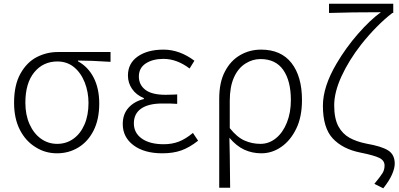

<svg xmlns="http://www.w3.org/2000/svg" viewBox="-20 -815 2155 1037"><path d="M174 -19Q119 -52 87.5 -113.5Q56 -175 56 -260Q56 -356 90.5 -417.5Q125 -479 178.5 -506.5Q232 -534 292 -534H577V-481Q470 -488 401 -488V-484Q456 -454 486 -395.5Q516 -337 516 -256Q516 -171 486 -111Q456 -51 404 -19Q352 13 288 13Q225 13 174 -19ZM458 -259Q458 -317 438 -369Q417 -422 379.5 -452.5Q342 -483 290 -483Q213 -483 165 -424.5Q117 -366 117 -260Q117 -195 139.5 -144.5Q162 -94 201 -66Q240 -38 289 -38Q338 -38 376.5 -65.5Q415 -93 436.5 -143Q458 -193 458 -259Z M643 -145Q643 -199 674.5 -233.5Q706 -268 757 -280V-285Q716 -302 693.5 -334.5Q671 -367 671 -407Q671 -473 724 -510Q777 -547 863 -547Q950 -547 1030 -487L1004 -445Q935 -497 863 -497Q805 -497 767.5 -472.5Q730 -448 730 -402Q730 -357 765 -330Q800 -303 874 -303L916 -304L937 -305V-254Q907 -256 896 -256H857Q782 -256 742.5 -228.5Q703 -201 703 -149Q703 -97 746 -66.5Q789 -36 864 -36Q909 -36 945.5 -50Q982 -64 1022 -97L1050 -55Q1003 -18 959 -2.5Q915 13 857 13Q759 13 701 -30.5Q643 -74 643 -145Z M1195 -429Q1225 -487 1276.5 -517Q1328 -547 1390 -547Q1498 -547 1554.5 -474.5Q1611 -402 1611 -275Q1611 -183 1580 -120Q1549 -56 1499 -21.5Q1449 13 1392 13Q1342 13 1299.5 -6.5Q1257 -26 1219 -71L1221 23L1223 199H1164V-281Q1164 -371 1195 -429ZM1551 -274Q1551 -378 1510 -437Q1469 -496 1387 -496Q1344 -496 1306 -472Q1266 -447 1243.5 -396.5Q1221 -346 1221 -271V-123Q1260 -74 1300.5 -56Q1341 -38 1387 -38Q1433 -38 1470.5 -68.5Q1508 -99 1529.5 -153Q1551 -207 1551 -274Z M2057 79Q2057 52 2029 38Q2001 24 1926 9Q1831 -10 1777.5 -67Q1724 -124 1724 -244Q1724 -347 1798 -472Q1848 -557 1913 -631.5Q1978 -706 2037 -749Q1876 -749 1757 -745V-795H2104V-745H2099Q2014 -679 1931 -575Q1864 -489 1824.5 -403Q1785 -317 1785 -246Q1785 -175 1808 -132Q1830 -92 1867.5 -71Q1905 -50 1960 -39Q2041 -25 2076.5 -2.5Q2112 20 2112 69Q2112 94 2097 128Q2082 162 2050 202L2002 178Q2035 138 2046 120Q2057 102 2057 79Z"/></svg>

Font: Merged Yaku Han JP Light
Style: Regular
Weight: 300
Designer: Ryoko NISHIZUKA 西塚涼子 (kana, bopomofo & ideographs); Paul D. Hunt (Latin, Greek & Cyrillic); Sandoll Communications 산돌커뮤니
Foundry: Adobe
Version: Version 2.004